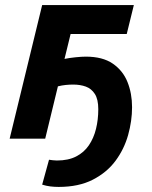

<svg xmlns="http://www.w3.org/2000/svg" viewBox="-20 -546 600 756"><path d="M211 190Q194 190 178 188Q162 186 146 181L173 83Q180 84 188.5 85Q197 86 204 86Q249 86 280 70Q311 54 330 26Q349 -2 358 -38.5Q367 -75 367 -116Q367 -155 353.5 -176Q340 -197 318 -205Q296 -213 268 -213Q254 -213 239 -211.5Q224 -210 208 -206L158 0H18L146 -526H507L479 -412H258L234 -314Q253 -318 277.5 -320.5Q302 -323 318 -323Q384 -323 424 -295.5Q464 -268 482 -223Q500 -178 500 -124Q500 -70 484.5 -14.5Q469 41 435 87Q401 133 345.5 161.5Q290 190 211 190Z"/></svg>

Font: Ubuntu Sans Mono
Style: Italic
Weight: 400
Italic angle: -13.5°
Monospace: yes
Designer: Dalton Maag Ltd
Foundry: Dalton Maag Ltd
Version: Version 1.006